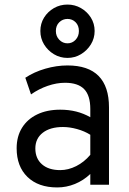

<svg xmlns="http://www.w3.org/2000/svg" viewBox="-20 -810 566 842"><path d="M231 12Q148 12 100.5 -34Q53 -80 53 -160Q53 -211.5 76.5 -249.5Q100 -287.5 143 -308.2Q186 -329 244 -329Q281.5 -329 314.2 -320.8Q347 -312.5 376 -296V-332Q376 -391.5 349 -419.2Q322 -447 265 -447Q228.5 -447 189.2 -433.5Q150 -420 116 -396L91 -469Q129.5 -494.5 178.8 -508.8Q228 -523 276 -523Q367 -523 412.5 -476.8Q458 -430.5 458 -339V0H376V-47Q346 -18.5 308.5 -3.2Q271 12 231 12ZM244 -64Q279.5 -64 314.2 -81.5Q349 -99 376 -131V-219Q350.5 -235 318 -244Q285.5 -253 256 -253Q200 -253 167.5 -227.8Q135 -202.5 135 -159Q135 -115 164 -89.5Q193 -64 244 -64ZM276 -556Q243.5 -556 216.5 -572.2Q189.5 -588.5 173.2 -615.2Q157 -642 157 -674Q157 -706.5 173.2 -732.8Q189.5 -759 216.5 -774.5Q243.5 -790 276 -790Q308 -790 335 -774.5Q362 -759 378.5 -732.8Q395 -706.5 395 -674Q395 -642 378.5 -615.2Q362 -588.5 335 -572.2Q308 -556 276 -556ZM276 -620Q297 -620 311.5 -635.5Q326 -651 326 -674Q326 -698 311.5 -712.5Q297 -727 276 -727Q255 -727 240 -712.5Q225 -698 225 -674Q225 -651 240 -635.5Q255 -620 276 -620Z"/></svg>

Font: Overpass
Style: Regular
Weight: 400
Designer: Delve Withrington, Dave Bailey, Thomas Jockin
Foundry: Delve Fonts LLC
Version: Version 4.000